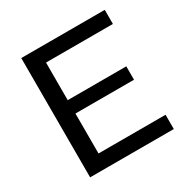

<svg xmlns="http://www.w3.org/2000/svg" viewBox="-153 -790 894 920"><g transform="rotate(-30 294.0 -330.0)"><path d="M86 0V-660H178V0ZM133 0V-79H549V0ZM133 -300V-374H502V-300ZM133 -582V-660H548V-582Z"/></g></svg>

Font: Bricolage Grotesque
Style: Regular
Weight: 400
Designer: Mathieu Triay
Foundry: Atelier Triay
Version: Version 1.001;gftools[0.9.33.dev8+g029e19f]